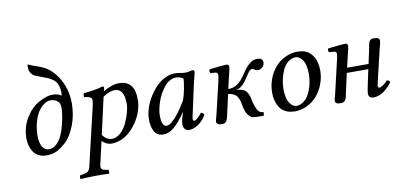

<svg xmlns="http://www.w3.org/2000/svg" viewBox="-83 -973 3086 1480"><g transform="rotate(-10 1460.5 -232.5)"><path d="M392.1 -332Q392.1 -351.6 384.5 -366Q377 -380.4 364.7 -387.5Q352.5 -394.5 340.8 -397.7Q329.1 -400.9 317.9 -400.9Q293 -400.9 267.6 -383.5Q242.2 -366.2 220.9 -334.7Q199.7 -303.2 186 -253.7Q172.4 -204.1 171.9 -146Q171.9 -96.2 190.2 -63.5Q208.5 -30.8 240.2 -30.8Q274.4 -30.8 302.2 -57.4Q330.1 -84 346.2 -121.6Q362.3 -159.2 373.3 -203.9Q384.3 -248.5 388.2 -280.8Q392.1 -313 392.1 -332ZM337.9 -440.9Q385.7 -440.9 409.2 -420.9Q411.1 -429.7 411.1 -445.8Q411.1 -474.1 404.1 -495.8Q397 -517.6 387.5 -530.8Q377.9 -543.9 358.6 -555.9Q339.4 -567.9 325.7 -573.5Q312 -579.1 284.9 -588.9Q257.8 -598.6 243.2 -605Q189.9 -623 189.9 -687Q189.9 -703.1 194.8 -703.1H195.8Q212.4 -693.8 236.6 -685.5Q260.7 -677.2 281 -669.7Q301.3 -662.1 324.2 -649.9Q347.2 -637.7 370.8 -615Q394.5 -592.3 416 -559.1Q474.6 -470.7 476.1 -351.1Q476.1 -260.3 445.1 -179Q414.1 -97.7 366.2 -54.2Q347.2 -37.6 335.4 -28.8Q323.7 -20 304.4 -8.8Q285.2 2.4 262.9 7.3Q240.7 12.2 213.9 12.2Q180.7 12.2 155 -1Q129.4 -14.2 114.3 -36.4Q99.1 -58.6 91.6 -85.4Q84 -112.3 84 -142.1Q84 -229.5 127.4 -301.3Q170.9 -373 231 -405.8Q295.9 -440.9 337.9 -440.9Z M726.1 -356.9Q725.1 -353 722.2 -341.1Q719.2 -329.1 717.8 -320.8L661.1 -68.8Q692.4 -25.9 734.9 -25.9Q769 -25.9 799.8 -53.2Q830.6 -80.6 849.9 -120.4Q869.1 -160.2 880.6 -201.2Q892.1 -242.2 892.1 -272.9Q892.1 -392.1 818.8 -392.1Q776.4 -392.1 726.1 -356.9ZM650.9 -23.9 608.9 159.2Q607.9 164.1 607.9 170.9Q607.9 182.1 614.5 188.7Q621.1 195.3 627 197Q632.8 198.7 642.1 200.2L661.1 203.1Q667 204.6 667 210.9V232.9L665 234.9Q627.9 232.9 552.7 232.9Q535.6 232.9 508.1 234.1Q480.5 235.4 460.9 236.3L441.9 237.8L439.9 235.8V214.8Q439.9 209 449.7 207L469.7 204.1Q493.7 200.7 505.6 190.4Q517.6 180.2 522.9 159.2L630.9 -300.8Q637.7 -330.1 637.7 -349.1Q637.7 -374.5 577.1 -379.9Q573.7 -396 582 -410.2Q676.8 -418.5 729 -436Q742.7 -436 742.7 -423.8Q735.4 -399.9 734.9 -397Q763.2 -415.5 797.4 -427.2Q831.5 -439 857.9 -439Q921.4 -439 951.7 -402.1Q981.9 -365.2 981.9 -289.1Q981.9 -250 969.2 -207.8Q956.5 -165.5 932.6 -127.2Q908.7 -88.9 877.7 -57.9Q846.7 -26.9 806.6 -8.5Q766.6 9.8 725.1 9.8Q704.1 9.8 684.1 0Q664.1 -9.8 650.9 -23.9Z M1322.3 -220.2Q1338.4 -261.7 1347.2 -311.8Q1356 -361.8 1357.4 -387.2Q1333 -405.8 1300.3 -405.8Q1275.4 -405.8 1251.5 -392.1Q1227.5 -378.4 1209.2 -356Q1190.9 -333.5 1175 -305.2Q1159.2 -276.9 1148.9 -247.3Q1138.7 -217.8 1133.1 -190.4Q1127.4 -163.1 1127.4 -142.1Q1127.4 -51.8 1166.5 -51.8Q1184.1 -51.8 1208 -71.3Q1231.9 -90.8 1254.4 -119.9Q1276.9 -148.9 1293.9 -174.6Q1311 -200.2 1322.3 -220.2ZM1435.5 -439Q1450.2 -439 1450.2 -422.9Q1447.8 -413.1 1424.3 -314L1382.3 -121.1Q1372.1 -76.7 1372.1 -69.8Q1372.1 -53.2 1384.3 -53.2Q1392.1 -53.2 1407.7 -66.2Q1423.3 -79.1 1442.4 -104Q1458.5 -104 1466.3 -85.9Q1446.3 -45.4 1407.7 -17.8Q1369.1 9.8 1332.5 9.8Q1310.1 9.8 1298.6 -3.9Q1287.1 -17.6 1287.1 -41Q1287.1 -72.8 1301.3 -110.8L1308.1 -130.9L1306.2 -132.8Q1257.3 -61 1215.8 -25.6Q1174.3 9.8 1130.4 9.8Q1105 9.8 1086.4 -1.7Q1067.9 -13.2 1058.1 -33.2Q1048.3 -53.2 1043.9 -75.4Q1039.6 -97.7 1039.6 -124Q1039.6 -161.6 1052.7 -205.3Q1065.9 -249 1090.3 -290Q1114.7 -331.1 1145.8 -364.5Q1176.8 -397.9 1216.3 -418.5Q1255.9 -439 1295.4 -439Q1316.9 -439 1342.3 -434.1Q1365.2 -430.2 1382.3 -430.2Q1401.9 -430.2 1417.5 -436Q1427.7 -439 1435.5 -439Z M1935.1 -352.1Q1918.9 -352.1 1908.7 -360.4Q1898.4 -368.7 1889.2 -369.1Q1883.3 -369.1 1877.9 -365.2Q1864.7 -358.4 1839.8 -318.8Q1817.9 -282.2 1794.2 -258.8Q1770.5 -235.4 1739.3 -230Q1793 -230 1816.2 -205.8Q1839.4 -181.6 1847.2 -128.9Q1868.2 -33.7 1903.8 -28.8L1910.2 -27.8Q1920.9 -25.9 1920.9 -21Q1918.5 -5.9 1917 -1Q1916.5 -0.5 1916 0.5Q1915.5 1.5 1915 2L1859.9 1Q1856.4 0.5 1849.4 0Q1842.3 -0.5 1838.9 -1Q1819.8 -2.4 1804.7 -18.3Q1789.6 -34.2 1781.7 -53.2Q1773.9 -72.3 1769 -95.2Q1765.6 -117.2 1762.5 -130.6Q1759.3 -144 1752.7 -159.9Q1746.1 -175.8 1736.8 -185.1Q1727.5 -194.3 1711.9 -201.4Q1696.3 -208.5 1674.8 -210.9L1643.1 -70.8Q1642.1 -66.9 1640.6 -59.3Q1639.2 -51.8 1638.2 -47.9Q1633.8 -23.4 1625.7 -9Q1617.7 5.4 1601.1 8.8Q1598.1 9.8 1589.8 9.8Q1545.9 9.8 1545.9 -17.1Q1545.9 -21.5 1548.1 -30Q1550.3 -38.6 1554 -51.8Q1557.6 -64.9 1559.1 -71.8L1618.2 -320.8Q1623.5 -346.7 1625 -358.9Q1626 -363.8 1626 -370.1Q1626 -377.9 1621.3 -383.8Q1616.7 -389.6 1607.9 -390.1L1567.9 -393.1Q1563.5 -399.9 1563.2 -408.2Q1563 -416.5 1567.9 -422.9Q1675.8 -436 1698.2 -436Q1704.1 -436 1707 -435.1Q1720.2 -432.1 1720.2 -415Q1720.2 -407.2 1717 -393.3Q1713.9 -379.4 1708 -356.2Q1702.1 -333 1699.2 -319.8L1683.1 -248Q1727.5 -248.5 1758.5 -272Q1789.6 -295.4 1816.9 -337.9Q1833 -362.3 1845.5 -378.7Q1857.9 -395 1879.6 -413.8Q1901.4 -432.6 1921.9 -437Q1935.5 -439 1942.9 -439Q1984.9 -437.5 1984.9 -407.2Q1986.3 -401.4 1984.9 -395Q1981.4 -376 1965.8 -364Q1950.2 -352.1 1935.1 -352.1Z M2239.7 -398.9 2260.7 -439Q2291 -439 2315.4 -430.2Q2339.8 -421.4 2355 -406.2Q2370.1 -391.1 2380.9 -373.5Q2391.6 -356 2396.7 -335.4Q2401.9 -314.9 2403.8 -298.8Q2405.8 -282.7 2405.8 -267.1Q2405.8 -213.9 2387.2 -163.3Q2368.7 -112.8 2336.4 -74.2Q2304.2 -35.6 2256.6 -12.2Q2209 11.2 2154.8 11.2L2175.8 -28.8Q2203.6 -28.8 2227.3 -43.5Q2251 -58.1 2266.6 -81.5Q2282.2 -105 2293.5 -135.3Q2304.7 -165.5 2309.6 -195.8Q2314.5 -226.1 2314.5 -254.9Q2314.5 -327.6 2290.5 -363.3Q2266.6 -398.9 2239.7 -398.9ZM2175.8 -29.8 2154.8 9.8Q2118.7 9.8 2091.3 -3.2Q2064 -16.1 2049.1 -34.9Q2034.2 -53.7 2025.1 -78.9Q2016.1 -104 2013.4 -123.5Q2010.7 -143.1 2010.7 -163.1Q2010.7 -216.3 2029.1 -266.4Q2047.4 -316.4 2079.6 -355Q2111.8 -393.6 2159.2 -416.7Q2206.5 -439.9 2260.7 -439.9L2239.7 -399.9Q2205.1 -399.9 2177.5 -378.2Q2149.9 -356.4 2134 -322Q2118.2 -287.6 2109.9 -249.3Q2101.6 -210.9 2101.6 -173.8Q2101.6 -101.1 2125.2 -65.4Q2148.9 -29.8 2175.8 -29.8Z M2488.3 -71.8 2546.4 -320.8Q2555.2 -356.4 2555.2 -370.1Q2555.2 -377.9 2550.5 -383.8Q2545.9 -389.6 2537.1 -390.1L2497.1 -393.1Q2492.2 -399.9 2491.7 -408.2Q2491.2 -416.5 2496.1 -422.9Q2608.4 -436 2629.4 -436Q2650.4 -436 2650.4 -415Q2650.4 -407.2 2647.2 -393.3Q2644 -379.4 2638.2 -356.2Q2632.3 -333 2629.4 -319.8L2613.3 -251H2781.2L2804.2 -356.9Q2805.7 -363.3 2807.6 -376Q2809.6 -388.7 2811 -395.5Q2812.5 -402.3 2815.7 -411.9Q2818.8 -421.4 2823 -426.5Q2827.1 -431.6 2834 -435.3Q2840.8 -439 2850.1 -439Q2857.4 -439 2859.4 -438Q2881.3 -438 2890.4 -431.4Q2899.4 -424.8 2899.4 -412.1Q2899.4 -406.7 2897.2 -396.2Q2895 -385.7 2891.4 -371.8Q2887.7 -357.9 2886.2 -352.1L2832 -124Q2822.8 -84.5 2822.3 -79.1Q2821.3 -76.2 2821.3 -71.8Q2822.8 -56.2 2831.1 -56.2Q2840.8 -56.2 2860.1 -68.4Q2879.4 -80.6 2897.5 -101.1Q2915.5 -101.1 2921.4 -83Q2850.1 9.8 2776.4 9.8Q2739.3 9.8 2736.3 -22Q2736.3 -47.9 2751.5 -113.8L2772.5 -211.9H2604L2572.3 -69.8Q2571.3 -65.4 2569.3 -55.9Q2567.4 -46.4 2566.4 -42Q2562.5 -16.6 2551.8 -3.4Q2541 9.8 2518.1 9.8Q2494.1 9.8 2484.6 2.9Q2475.1 -3.9 2475.1 -17.1Q2475.1 -21 2477.3 -29.8Q2479.5 -38.6 2483.2 -51.8Q2486.8 -64.9 2488.3 -71.8Z"/></g></svg>

Font: Common Serif News
Style: Italic
Weight: 450
Italic angle: -12°
Designer: Philipp H. Poll, Khaled Hosny
Foundry: Stefan Peev, Context Ltd.
Version: Version 1.026